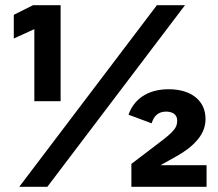

<svg xmlns="http://www.w3.org/2000/svg" viewBox="-20 -718 839 738"><path d="M54 0 583 -698H691L162 0ZM774 0H485V-88L594 -171C619 -190 635 -203 646 -216C657 -228 661 -239 661 -254V-255C661 -282 637 -289 618 -289C585 -289 570 -268 563 -244L474 -277C493 -333 544 -375 628 -375C719 -375 770 -328 770 -261C770 -226 756 -199 735 -176C714 -152 685 -132 656 -116L597 -83H774ZM33 -661V-570L112 -606V-329H213V-698H107Z"/></svg>

Font: Plexus Sans Bold
Style: Regular
Weight: 700
Version: Version 2.001;PS 002.001;hotconv 1.0.70;makeotf.lib2.5.58329